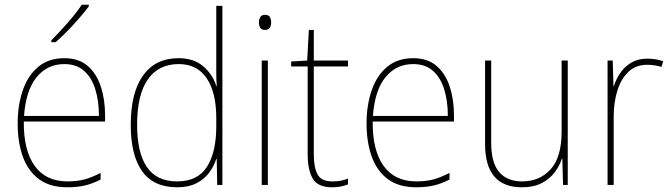

<svg xmlns="http://www.w3.org/2000/svg" viewBox="-20 -785 2849 815"><path d="M253 -538Q315 -538 353 -504.5Q391 -471 408.5 -416Q426 -361 426 -295V-269H81Q80 -146 127.5 -80.5Q175 -15 266 -15Q306 -15 337 -23Q368 -31 407 -51V-23Q375 -6 341.5 2Q308 10 266 10Q192 10 145.5 -24.5Q99 -59 77 -120Q55 -181 55 -261Q55 -338 76.5 -401Q98 -464 142 -501Q186 -538 253 -538ZM253 -513Q181 -513 135.5 -457.5Q90 -402 82 -293H400Q400 -356 384.5 -406Q369 -456 336.5 -484.5Q304 -513 253 -513ZM357 -758Q331 -723 291.5 -680Q252 -637 216 -606H198V-614Q232 -648 268 -689Q304 -730 327 -765H357Z M732 10Q632 10 583.5 -58Q535 -126 535 -255Q535 -392 587.5 -465Q640 -538 738 -538Q804 -538 844 -502.5Q884 -467 898 -420H900Q898 -448 898 -474Q898 -500 898 -526V-760H924V0H902L900 -110H898Q888 -79 867.5 -51.5Q847 -24 813.5 -7Q780 10 732 10ZM732 -15Q819 -15 858.5 -77Q898 -139 898 -248V-284Q898 -392 857.5 -452.5Q817 -513 739 -513Q653 -513 607.5 -448Q562 -383 562 -255Q562 -137 603.5 -76Q645 -15 732 -15Z M1105 -722Q1121 -722 1126 -712Q1131 -702 1131 -690Q1131 -677 1125.5 -667.5Q1120 -658 1104 -658Q1090 -658 1084.5 -667.5Q1079 -677 1079 -690Q1079 -702 1084.5 -712Q1090 -722 1105 -722ZM1117 -528V0H1091V-528Z M1390 -15Q1411 -15 1427 -18Q1443 -21 1457 -27V-2Q1443 3 1427.5 6.5Q1412 10 1390 10Q1329 10 1307.5 -27Q1286 -64 1286 -130V-503H1216V-524L1284 -528L1291 -658H1312V-528H1457V-503H1312V-130Q1312 -74 1328 -44.5Q1344 -15 1390 -15Z M1734 -538Q1796 -538 1834 -504.5Q1872 -471 1889.5 -416Q1907 -361 1907 -295V-269H1562Q1561 -146 1608.5 -80.5Q1656 -15 1747 -15Q1787 -15 1818 -23Q1849 -31 1888 -51V-23Q1856 -6 1822.5 2Q1789 10 1747 10Q1673 10 1626.5 -24.5Q1580 -59 1558 -120Q1536 -181 1536 -261Q1536 -338 1557.5 -401Q1579 -464 1623 -501Q1667 -538 1734 -538ZM1734 -513Q1662 -513 1616.5 -457.5Q1571 -402 1563 -293H1881Q1881 -356 1865.5 -406Q1850 -456 1817.5 -484.5Q1785 -513 1734 -513Z M2390 -528V0H2370L2367 -111H2365Q2355 -81 2334.5 -53.5Q2314 -26 2280 -8Q2246 10 2195 10Q2039 10 2039 -174V-528H2065V-179Q2065 -94 2099 -54.5Q2133 -15 2196 -15Q2271 -15 2317.5 -66.5Q2364 -118 2364 -227V-528Z M2727 -536Q2765 -536 2795 -525L2788 -501Q2774 -505 2759.5 -507.5Q2745 -510 2727 -510Q2679 -510 2647.5 -480Q2616 -450 2600.5 -400Q2585 -350 2585 -290V0H2559V-528H2581L2584 -420H2586Q2595 -449 2613 -475.5Q2631 -502 2659.5 -519Q2688 -536 2727 -536Z"/></svg>

Font: Noto Sans Myanmar UI SemiCondensed Thin
Style: Regular
Weight: 100
Width: 4
Designer: Monotype Design Team
Foundry: Monotype Imaging Inc.
Version: Version 2.103; ttfautohint (v1.8.4.7-5d5b)